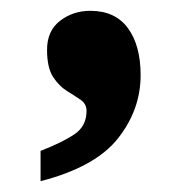

<svg xmlns="http://www.w3.org/2000/svg" viewBox="-20 -181 355 355"><path d="M55 154V98Q96 82 118 67Q140 52 140 24Q140 11 129 3.5Q118 -4 103.5 -13Q89 -22 78 -39Q67 -56 67 -89Q67 -124 91 -142.5Q115 -161 147 -161Q193 -161 216.5 -129Q240 -97 240 -42Q240 22 198 75Q156 128 55 154Z"/></svg>

Font: Noto Serif Devanagari ExtraBold
Style: Regular
Weight: 800
Designer: Universal Thirst, Indian Type Foundry and the Monotype Design Team
Foundry: Monotype Imaging Inc.
Version: Version 2.004; ttfautohint (v1.8.4.7-5d5b)